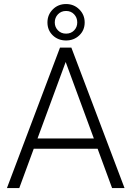

<svg xmlns="http://www.w3.org/2000/svg" viewBox="-20 -952 665 972"><path d="M547.4 0 474.1 -199.2H150.9L77.6 0H15.1L283.7 -710.9H341.3L610.4 0ZM169.9 -251H455.1L312.5 -638.2ZM220.2 -838.4Q220.2 -877.4 247.3 -904.5Q274.4 -931.6 314.5 -931.6Q354 -931.6 381.3 -904.5Q408.7 -877.4 408.7 -838.4Q408.7 -798.8 381.3 -772.9Q354 -747.1 314.5 -747.1Q274.4 -747.1 247.3 -772.9Q220.2 -798.8 220.2 -838.4ZM257.3 -838.4Q257.3 -814.9 273.4 -798.3Q289.6 -781.7 314.5 -781.7Q339.4 -781.7 355.2 -798.1Q371.1 -814.5 371.1 -838.4Q371.1 -862.8 355.2 -879.6Q339.4 -896.5 314.5 -896.5Q289.6 -896.5 273.4 -879.6Q257.3 -862.8 257.3 -838.4Z"/></svg>

Font: Vazirmatn RD UI FD ExtraLight
Style: Regular
Weight: 200
Designer: Saber Rastikerdar
Foundry: Saber Rastikerdar
Version: Version 33.003